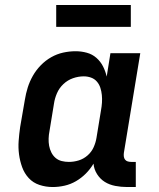

<svg xmlns="http://www.w3.org/2000/svg" viewBox="-20 -744 640 772"><path d="M192 8Q164 8 138.5 -0.5Q113 -9 95.5 -28Q78 -47 69 -72Q60 -97 56.5 -123.5Q53 -150 55 -177.5Q57 -205 61 -233L80 -343Q84 -368 91.5 -392Q99 -416 112 -439Q125 -462 144 -481.5Q163 -501 186 -514Q209 -527 234 -532.5Q259 -538 284 -538Q307 -538 329 -532Q351 -526 367.5 -511.5Q384 -497 394 -477.5Q404 -458 409 -436L424 -530H544L478 -129Q477 -121 478 -114Q479 -107 483 -102Q487 -97 493.5 -95Q500 -93 508 -93H526V8H491Q467 8 443.5 3.5Q420 -1 401.5 -12.5Q383 -24 370.5 -43.5Q358 -63 356 -86Q343 -64 325 -46Q307 -28 285.5 -15.5Q264 -3 240 2.5Q216 8 192 8ZM257 -93Q277 -93 296.5 -99Q316 -105 332 -119Q348 -133 356.5 -152Q365 -171 368 -190L386 -300Q389 -316 390 -331.5Q391 -347 389.5 -362Q388 -377 383.5 -391Q379 -405 369.5 -416Q360 -427 346 -432Q332 -437 317 -437Q295 -437 273.5 -429.5Q252 -422 235 -406Q218 -390 209 -369Q200 -348 197 -327L179 -217Q176 -202 175.5 -187Q175 -172 177.5 -158Q180 -144 186.5 -131Q193 -118 203.5 -109Q214 -100 228 -96.5Q242 -93 257 -93ZM206 -636V-724H506V-636Z"/></svg>

Font: Iosevka Slab Extended
Style: Bold Italic
Weight: 700
Width: 7
Italic angle: -9°
Monospace: yes
Designer: Belleve Invis
Foundry: Belleve Invis
Version: Version 11.1.0; ttfautohint (v1.8.3)